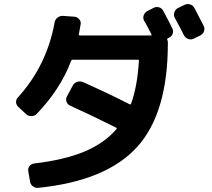

<svg xmlns="http://www.w3.org/2000/svg" viewBox="-20 -860 1040 940"><path d="M879.9 -688.5Q866.2 -716.8 835.9 -772.5Q829.1 -785.2 833.5 -799.3Q837.9 -813.5 850.6 -820.3L882.8 -835.9Q896.5 -842.8 910.6 -838.4Q924.8 -834 931.6 -821.3L976.6 -734.4Q983.4 -720.7 979 -707.5Q974.6 -694.3 960.9 -686.5L928.7 -670.9Q915 -664.1 900.9 -669.4Q886.7 -674.8 879.9 -688.5ZM108.4 -300.8 70.3 -335.9Q59.6 -345.7 58.6 -359.4Q57.6 -373 68.4 -383.8Q209 -539.1 247.1 -749Q249 -763.7 261.2 -773.4Q273.4 -783.2 288.1 -782.2L343.8 -778.3Q357.4 -777.3 367.2 -766.6Q377 -755.9 375 -742.2Q374 -737.3 366.2 -692.4Q364.3 -687.5 370.1 -686.5H718.8Q723.6 -686.5 721.7 -691.4Q715.8 -702.1 704.1 -725.1Q692.4 -748 685.5 -758.8Q678.7 -771.5 683.6 -785.2Q688.5 -798.8 701.2 -805.7L731.4 -821.3Q744.1 -828.1 758.3 -824.2Q772.5 -820.3 779.3 -806.6Q809.6 -751 823.2 -721.7Q830.1 -709 825.2 -694.8Q820.3 -680.7 806.6 -674.8L800.8 -671.9Q796.9 -669.9 798.8 -666Q801.8 -660.2 801.8 -651.4V-647.5Q801.8 -306.6 651.4 -140.6Q501 25.4 168 59.6Q153.3 61.5 141.1 52.2Q128.9 43 127 28.3L118.2 -22.5Q116.2 -36.1 124.5 -46.9Q132.8 -57.6 147.5 -59.6Q294.9 -77.1 392.6 -117.7Q490.2 -158.2 549.8 -227.5Q553.7 -231.4 549.8 -234.4Q418.9 -299.8 323.2 -342.8Q310.5 -348.6 305.7 -361.8Q300.8 -375 307.6 -387.7L336.9 -442.4Q343.8 -455.1 358.9 -459.5Q374 -463.9 386.7 -458Q521.5 -397.5 614.3 -349.6Q620.1 -347.7 621.1 -350.6Q652.3 -434.6 660.2 -563.5Q660.2 -567.4 655.3 -567.4H335Q330.1 -567.4 328.1 -561.5Q274.4 -420.9 159.2 -301.8Q149.4 -292 134.3 -291.5Q119.1 -291 108.4 -300.8Z"/></svg>

Font: Rounded-L Mgen+ 1m bold
Style: Bold
Weight: 700
Designer: [Source Han Sans]
Ryoko NISHIZUKA  (kana & ideographs); Paul D. Hunt (Latin, Greek & Cyrillic); Wenlong ZHANG  (bopomofo
Version: Version 1.059.20150602